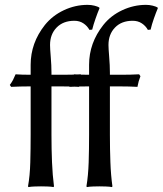

<svg xmlns="http://www.w3.org/2000/svg" viewBox="-20 -760 664 783"><path d="M105 -455.1V-495.6Q105 -585 163.1 -658.2Q194.3 -696.8 240.7 -718.5Q287.1 -740.2 336.9 -740.2Q352.1 -740.2 365.2 -736.8Q378.4 -733.4 384.8 -729.5L385.7 -726.1Q378.4 -709 369.9 -684.8Q361.3 -660.6 356 -639.2L344.7 -638.2Q335.9 -654.3 320.1 -664.8Q304.2 -675.3 283.2 -675.3Q237.8 -675.3 210.9 -647.7Q184.1 -620.1 184.1 -576.7Q184.1 -562.5 187 -527.6Q189.9 -492.7 189.9 -464.4V-455.1H235.4Q252.9 -455.1 274.2 -455.6Q295.4 -456.1 309.6 -457L314.5 -449.2Q306.6 -428.2 302.2 -405.8Q291.5 -406.7 268.1 -407.2Q244.6 -407.7 225.6 -407.7H189.9V-210.9Q189.9 -151.9 192.1 -98.6Q194.3 -45.4 200.2 0L198.2 2.9Q189 1 172.9 0.5Q156.7 0 147.5 0Q137.7 0 121.8 0.5Q106 1 96.2 2.9L94.2 0Q102.1 -43.5 103.5 -97.7Q105 -151.9 105 -210.9V-407.7H104Q85.9 -407.7 63.2 -407.2Q40.5 -406.7 25.4 -405.8L20 -413.6Q28.3 -424.8 33.2 -434.3Q38.1 -443.8 43.5 -457Q53.7 -456.1 70.8 -455.6Q87.9 -455.1 105 -455.1ZM343.3 -455.1V-495.6Q343.3 -585 401.4 -658.2Q432.1 -696.8 478.8 -718.5Q525.4 -740.2 575.2 -740.2Q589.8 -740.2 603 -736.8Q616.2 -733.4 622.6 -729.5L623.5 -726.1Q616.2 -709 607.7 -684.8Q599.1 -660.6 594.2 -639.2L583 -638.2Q574.2 -654.3 558.3 -664.8Q542.5 -675.3 521 -675.3Q475.6 -675.3 449 -647.7Q422.4 -620.1 422.4 -576.7Q422.4 -562.5 425.3 -527.6Q428.2 -492.7 428.2 -464.4V-455.1H473.6Q491.2 -455.1 512.5 -455.6Q533.7 -456.1 547.4 -457L552.7 -449.2Q544.4 -428.2 540.5 -405.8Q529.3 -406.7 506.1 -407.2Q482.9 -407.7 463.9 -407.7H428.2V-210.9Q428.2 -151.9 430.2 -98.6Q432.1 -45.4 438.5 0L436.5 2.9Q427.2 1 411.1 0.5Q395 0 385.7 0Q376 0 360.1 0.5Q344.2 1 334.5 2.9L332.5 0Q339.8 -43.5 341.6 -97.7Q343.3 -151.9 343.3 -210.9V-407.7H342.3Q324.2 -407.7 301.3 -407.2Q278.3 -406.7 263.7 -405.8L258.3 -413.6Q266.6 -424.8 271.5 -434.3Q276.4 -443.8 281.7 -457Q292 -456.1 309.1 -455.6Q326.2 -455.1 343.3 -455.1Z"/></svg>

Font: Kurinto Seri
Style: Regular
Weight: 400
Designer: Kurinto was developed by Clint Goss from a range of fonts that are compatible with the SIL Open Font License Version 1.1
Foundry: Clinton F. Goss
Version: Version 2.196; July 25, 2020